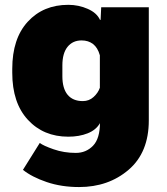

<svg xmlns="http://www.w3.org/2000/svg" viewBox="-20 -546 679 780"><path d="M73.2 144Q109.9 173.3 169.7 193.6Q229.5 213.9 301.3 213.9Q420.4 213.9 502.4 143.8Q584.5 73.7 584.5 -57.1V-516.6H391.1L388.7 -465.3H386.2Q373.5 -493.7 336.4 -510Q299.3 -526.4 257.3 -526.4Q155.8 -526.4 92.8 -457.8Q29.8 -389.2 29.8 -266.1V-250.5Q29.8 -127.9 93.3 -59.3Q156.7 9.3 257.3 9.3Q301.8 9.3 336.2 -4.4Q370.6 -18.1 386.2 -45.9V-49.3Q386.2 17.1 357.9 46.1Q329.6 75.2 288.1 75.2Q239.7 75.2 197.8 60.5Q155.8 45.9 141.6 34.7ZM233.4 -236.3V-280.3Q233.4 -329.6 254.4 -355.7Q275.4 -381.8 311.5 -381.8Q338.9 -381.8 357.9 -367.2Q377 -352.5 385.7 -321.3V-189.5Q378.4 -168.5 360.1 -151.9Q341.8 -135.3 316.4 -135.3Q275.9 -135.3 254.6 -161.1Q233.4 -187 233.4 -236.3Z"/></svg>

Font: Roboto Flex
Style: Optical Size 14.0 Weight 1000 Grade 0.00 Width 100 Slant 0.00 Parametric Thick Stroke 96 Parametric Thin Stroke 79 Parametric Counter Width 468 Parametric Uppercase Height 712 Parametric Lowercase Height 514 Parametric Ascender Height 750 Parametric Descender Depth -203.00 Parametric Figure Height 738
Weight: 1000
Designer: Berlow after Robertson
Foundry: Google
Version: Version 3.000